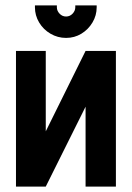

<svg xmlns="http://www.w3.org/2000/svg" viewBox="-20 -688 486 709"><path d="M337 -668H258V-661Q258 -648 248 -637.5Q238 -627 224 -627Q210 -627 200 -637.5Q190 -648 190 -661V-668H109V-661Q109 -631 124.5 -605Q140 -579 166.5 -563.5Q193 -548 224 -548Q255 -548 280.5 -563.5Q306 -579 321.5 -605Q337 -631 337 -661ZM149 -500H39V1H149L296 -294V1H408V-500H296L149 -203Z"/></svg>

Font: Advent Pro
Style: Bold
Weight: 700
Designer: VivaRado, Andreas Kalpakidis
Foundry: VivaRado, Andreas Kalpakidis
Version: Version 3.000